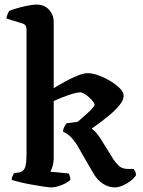

<svg xmlns="http://www.w3.org/2000/svg" viewBox="-20 -820 626 840"><path d="M205 0Q195 0 172 -3.5Q149 -7 120.5 -12Q92 -17 67.5 -23Q43 -29 31 -33Q31 -41 34.5 -49Q38 -57 41 -62L65 -66Q82 -69 89 -85.5Q96 -102 96 -146V-691Q96 -699 92.5 -706.5Q89 -714 79 -717L8 -739Q10 -751 14 -760Q18 -769 20 -772Q31 -777 53 -783.5Q75 -790 99.5 -795Q124 -800 141 -800Q173 -800 194 -778Q215 -756 215 -723V-434Q239 -449 266.5 -464Q294 -479 320.5 -489.5Q347 -500 364 -500Q384 -500 410.5 -490.5Q437 -481 462 -466Q487 -451 504 -434Q521 -417 521 -401Q521 -382 502.5 -359.5Q484 -337 458.5 -316Q433 -295 411 -279Q389 -263 381 -257Q386 -254 395.5 -245Q405 -236 417 -218L478 -120Q488 -105 502 -93Q516 -81 538 -81H565Q567 -78 571 -71Q575 -64 575 -54Q568 -41 551.5 -28.5Q535 -16 516 -8Q497 0 482 0Q456 0 430.5 -16Q405 -32 386 -66L315 -189Q301 -210 289.5 -221Q278 -232 270 -236.5Q262 -241 256 -244Q256 -255 261.5 -265.5Q267 -276 272 -281L320 -287Q326 -293 338 -303Q350 -313 363 -325Q376 -337 385 -347.5Q394 -358 394 -363Q394 -367 387 -376Q380 -385 369.5 -394.5Q359 -404 348.5 -410Q338 -416 331 -416Q315 -416 281 -404.5Q247 -393 215 -378V-131Q215 -110 210 -93Q205 -76 200 -69L281 -61Q283 -56 285.5 -49Q288 -42 288 -34Q282 -26 266.5 -18Q251 -10 234 -5Q217 0 205 0Z"/></svg>

Font: Texturina Medium 12pt SemiBold
Style: Regular
Weight: 600
Version: Version 1.002